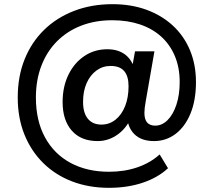

<svg xmlns="http://www.w3.org/2000/svg" viewBox="-20 -735 1005 920"><path d="M502 165Q406 165 326 134.5Q246 104 187.5 46.5Q129 -11 97 -90.5Q65 -170 65 -268Q65 -369 98 -451Q131 -533 191.5 -592Q252 -651 335.5 -683Q419 -715 519 -715Q608 -715 681 -688.5Q754 -662 807.5 -613Q861 -564 890 -495Q919 -426 919 -342Q919 -255 893 -191.5Q867 -128 821.5 -93.5Q776 -59 718 -59Q657 -59 623.5 -92.5Q590 -126 588 -186L619 -196Q594 -128 548 -93.5Q502 -59 448 -59Q368 -59 324 -109Q280 -159 280 -246Q280 -319 307.5 -376Q335 -433 383.5 -466Q432 -499 494 -499Q547 -499 581 -472.5Q615 -446 627 -395H610L627 -489H720L678 -248Q675 -232 673.5 -218.5Q672 -205 672 -194Q672 -163 685 -148Q698 -133 724 -133Q756 -133 782.5 -159Q809 -185 825 -232.5Q841 -280 841 -342Q841 -411 818 -466Q795 -521 752.5 -559.5Q710 -598 650.5 -618Q591 -638 518 -638Q436 -638 369 -612Q302 -586 253.5 -537.5Q205 -489 178.5 -420.5Q152 -352 152 -268Q152 -157 195.5 -77Q239 3 318 45.5Q397 88 502 88Q577 88 639 66.5Q701 45 745 5L785 71Q737 116 664 140.5Q591 165 502 165ZM466 -138Q504 -138 533.5 -161.5Q563 -185 579.5 -226.5Q596 -268 596 -322Q596 -370 575 -394.5Q554 -419 510 -419Q472 -419 442 -397Q412 -375 395 -336.5Q378 -298 378 -247Q378 -194 401 -166Q424 -138 466 -138Z"/></svg>

Font: Mulish ExtraLight
Style: Bold Italic
Weight: 700
Italic angle: -9°
Version: Version 3.603